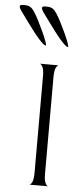

<svg xmlns="http://www.w3.org/2000/svg" viewBox="-113 -916 406 949"><g transform="rotate(5 90.5 -442.0)"><path d="M70 0Q77 0 84 -14Q91 -28 91 -60V-540Q91 -572 84 -585.5Q77 -599 70 -600H164Q157 -600 150 -586Q143 -572 143 -539V-60Q143 -28 150 -14Q157 0 164 0ZM91 -692Q95 -692 88.5 -710.5Q82 -729 69.5 -756.5Q57 -784 43.5 -810.5Q30 -837 20 -852Q9 -869 -1.5 -875.5Q-12 -882 -29 -882H-40Q-65 -882 -43 -851Q-27 -829 -7 -801.5Q13 -774 32.5 -749Q52 -724 68 -708Q84 -692 91 -692ZM201 -694Q205 -694 198.5 -712.5Q192 -731 179.5 -758.5Q167 -786 153.5 -812.5Q140 -839 130 -854Q119 -871 108.5 -877.5Q98 -884 81 -884H70Q45 -884 67 -853Q83 -831 103 -803.5Q123 -776 142.5 -751Q162 -726 178 -710Q194 -694 201 -694Z"/></g></svg>

Font: Red Rose Light
Style: Regular
Weight: 300
Designer: Jaikishan Patel
Version: Version 1.001; ttfautohint (v1.8.3)